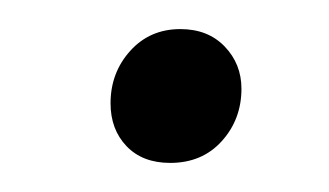

<svg xmlns="http://www.w3.org/2000/svg" viewBox="-20 -384 226 132"><path d="M56 -313Q56 -334 69.5 -349Q83 -364 104 -364Q123 -364 134.5 -352Q146 -340 146 -323Q146 -302 132.5 -287Q119 -272 97 -272Q78 -272 67 -283.5Q56 -295 56 -313Z"/></svg>

Font: Fira Sans Extra Condensed Light
Style: Italic
Weight: 300
Width: 3
Italic angle: -8°
Designer: Carrois Corporate & Edenspiekermann AG
Foundry: Carrois Corporate GbR & Edenspiekermann AG
Version: Version 4.203